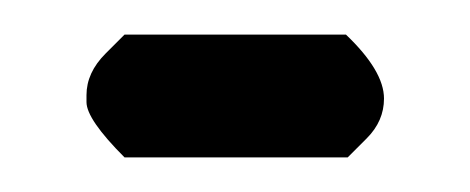

<svg xmlns="http://www.w3.org/2000/svg" viewBox="-20 -458 272 111"><path d="M30 -403Q30 -416 41 -427L52 -438H180Q202 -417 202 -401Q202 -388 192 -378L181 -367H52Q30 -389 30 -399Z"/></svg>

Font: PreciousPlastic
Style: Regular
Weight: 700
Version: Version 001.006